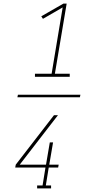

<svg xmlns="http://www.w3.org/2000/svg" viewBox="-20 -870 540 1060"><path d="M173 -446V-463H265L326 -829L217 -766L208 -780L330 -850H348L283 -463H365V-446ZM185 170V154H215L231 55H64L67 39L278 -234H300L262 -185L89 39H234L255 -84H273L252 39H304L301 55H249L233 154H262V170ZM76 -333 79 -347H424L421 -333Z"/></svg>

Font: Iosevka Curly Slab ThObl
Style: Regular
Weight: 100
Italic angle: -9°
Monospace: yes
Designer: Belleve Invis
Foundry: Belleve Invis
Version: Version 11.0.0; ttfautohint (v1.8.3)